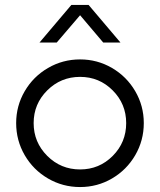

<svg xmlns="http://www.w3.org/2000/svg" viewBox="-20 -753 652 783"><path d="M141.1 -579.6 271 -732.9H341.3L471.2 -579.6H400.9L306.6 -690.9L211.4 -579.6ZM566.4 -251Q566.4 -180.2 531.5 -120.1Q496.6 -60.1 436.8 -25.1Q377 9.8 306.6 9.8Q235.8 9.8 175.8 -25.1Q115.7 -60.1 80.8 -120.1Q45.9 -180.2 45.9 -251Q45.9 -321.3 80.8 -381.1Q115.7 -440.9 175.8 -475.8Q235.8 -510.7 306.6 -510.7Q377 -510.7 436.8 -475.8Q496.6 -440.9 531.5 -381.1Q566.4 -321.3 566.4 -251ZM494.6 -251Q494.6 -329.1 439.7 -384.3Q384.8 -439.5 306.6 -439.5Q228 -439.5 172.6 -384.3Q117.2 -329.1 117.2 -251Q117.2 -172.9 172.6 -117.4Q228 -62 306.6 -62Q384.8 -62 439.7 -117.2Q494.6 -172.4 494.6 -251Z"/></svg>

Font: Basically A Sans Serif
Style: Regular
Weight: 400
Designer: Hyung-Suk Kim
Foundry: Mental Design
Version: 1.000